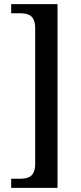

<svg xmlns="http://www.w3.org/2000/svg" viewBox="-20 -780 391 928"><path d="M34 128H258V-760H34V-716H74C116 -716 150 -707 150 -644V12C150 75 116 84 74 84H34Z"/></svg>

Font: Noto Serif Myanmar SemiCondensed Medium
Style: Regular
Weight: 500
Width: 4
Designer: Ben Mitchell and the Monotype Design Team
Foundry: Monotype Imaging Inc.
Version: Version 2.106